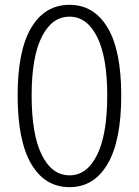

<svg xmlns="http://www.w3.org/2000/svg" viewBox="-20 -762 575 795"><path d="M268 13Q166 13 109.5 -83Q53 -179 53 -367Q53 -553 109.5 -647.5Q166 -742 268 -742Q369 -742 425.5 -647.5Q482 -553 482 -367Q482 -179 425.5 -83Q369 13 268 13ZM268 -36Q340 -36 382 -120.5Q424 -205 424 -367Q424 -526 382 -609.5Q340 -693 268 -693Q195 -693 153 -609.5Q111 -526 111 -367Q111 -205 153 -120.5Q195 -36 268 -36Z"/></svg>

Font: Noto Sans Korean Light
Style: Regular
Weight: 300
Designer: Ryoko NISHIZUKA  (kana & ideographs); Paul D. Hunt (Latin, Greek & Cyrillic); Wenlong ZHANG  (bopomofo); Sandoll Communi
Foundry: Adobe Systems Incorporated
Version: Version 1.000;PS 1;hotconv 1.0.78;makeotf.lib2.5.61930